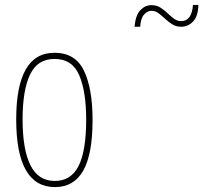

<svg xmlns="http://www.w3.org/2000/svg" viewBox="-20 -752 828 782"><path d="M357 -264Q357 -124 319 -57Q281 10 204 10Q46 10 46 -266Q46 -400 84.5 -468.5Q123 -537 202 -537Q287 -537 322 -464Q357 -391 357 -264ZM72 -266Q72 -143 104 -79Q136 -15 203 -15Q269 -15 300 -76Q331 -137 331 -265Q331 -380 302.5 -446Q274 -512 202 -512Q133 -512 102.5 -448.5Q72 -385 72 -266ZM528 -643Q532 -690 551.5 -710.5Q571 -731 597 -731Q618 -731 633.5 -721Q649 -711 662 -698.5Q675 -686 688.5 -676Q702 -666 718 -666Q761 -666 766 -732H788Q787 -686 766.5 -664.5Q746 -643 718 -643Q697 -643 681.5 -653Q666 -663 652.5 -675.5Q639 -688 626 -698Q613 -708 597 -708Q580 -708 566.5 -692.5Q553 -677 551 -643Z"/></svg>

Font: Noto Sans Thai Looped ExtraCondensed Thin
Style: Regular
Weight: 100
Width: 2
Designer: Sasikarn Vongin, Ben Mitchell
Foundry: The Fontpad Ltd
Version: Version 1.001; ttfautohint (v1.8.4.7-5d5b)